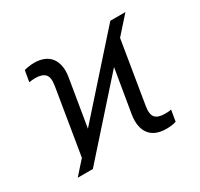

<svg xmlns="http://www.w3.org/2000/svg" viewBox="-123 -710 914 876"><g transform="rotate(-30 333.5 -272.5)"><path d="M58.6 0 545.4 -545.9H625L138.2 0ZM113.3 -25.9 177.2 -414.1Q184.6 -458 168.9 -474.4Q153.3 -490.7 118.2 -490.7Q110.8 -490.7 101.8 -490Q92.8 -489.3 85 -487.8L95.2 -546.4Q105.5 -549.3 120.1 -551.5Q134.8 -553.7 147 -553.7Q176.3 -553.7 198.2 -544.9Q220.2 -536.1 233.9 -518.6Q247.6 -501 252.4 -475.3Q257.3 -449.7 251.5 -416.5L197.8 -92.8ZM521.5 9.3Q492.2 9.3 470 0.5Q447.8 -8.3 434.1 -25.9Q420.4 -43.5 415.8 -69.1Q411.1 -94.7 416.5 -127.4L470.2 -448.2L554.7 -515.6L491.2 -129.4Q483.9 -85.4 499.5 -69.3Q515.1 -53.2 550.3 -53.7Q557.6 -53.2 566.4 -54Q575.2 -54.7 583 -56.6L573.2 2Q563 5.9 548.3 7.6Q533.7 9.3 521.5 9.3Z"/></g></svg>

Font: Inter 20pt Light
Style: Italic
Weight: 300
Italic angle: -9.3988°
Version: Version 4.001;git-66647c0bb